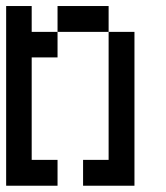

<svg xmlns="http://www.w3.org/2000/svg" viewBox="-20 -546 540 624"><path d="M250 -26.4H333V-442.4H417V57.6H250ZM0 57.6V-526.4H83V-442.4H167V-526.4H333V-442.4H167V-359.4H83V-26.4H167V57.6Z"/></svg>

Font: KH Dot kagurazaka 12
Style: Regular
Weight: 400
Designer: Original version for X68000 by Keitarou Hiraki (http://hp.vector.co.jp/authors/VA000874/) / TrueType conversion by Homem
Version: Version 1.00.20150527